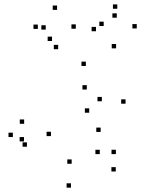

<svg xmlns="http://www.w3.org/2000/svg" viewBox="-20 -839 660 881"><path d="M511.2 -52.1V-72.1H491.2V-52.1ZM511.7 -131.9V-151.9H491.7V-131.9ZM437.8 -131.8V-151.8H417.8V-131.8ZM308.8 -87.5V-107.5H288.8V-87.5ZM213.8 -214.5V-234.5H193.8V-214.5ZM378.3 -428.2V-448.2H358.3V-428.2ZM447.3 -374.3V-394.3H427.3V-374.3ZM389.4 -321.8V-341.8H369.4V-321.8ZM90.8 -270.9V-290.9H70.8V-270.9ZM39 -210.2V-230.2H19V-210.2ZM103.6 -165.8V-185.8H83.6V-165.8ZM441.8 -233.6V-253.6H421.8V-233.6ZM556.1 -363.2V-383.2H536.1V-363.2ZM373.9 -536.2V-556.2H353.9V-536.2ZM90.1 -190.1V-210.1H70.1V-190.1ZM305.6 22.1V2.1H285.6V22.1ZM512.7 -617.1V-637.1H492.7V-617.1ZM607.5 -708.5V-728.5H587.5V-708.5ZM518.2 -798.8V-818.8H498.2V-798.8ZM455.8 -719.6V-739.6H435.8V-719.6ZM515.8 -757.8V-777.8H495.8V-757.8ZM420.4 -695.6V-715.6H400.4V-695.6ZM327.8 -707.2V-727.2H307.8V-707.2ZM241.9 -793.7V-813.7H221.9V-793.7ZM153.6 -706.3V-726.3H133.6V-706.3ZM218.7 -650.9V-670.9H198.7V-650.9ZM189.8 -703.1V-723.1H169.8V-703.1ZM246.9 -613.2V-633.2H226.9V-613.2Z"/></svg>

Font: Monaspace Radon Dots Var
Style: Regular
Weight: 400
Designer: Riley Cran and the Lettermatic Team
Version: Version 1.100 (Monaspace Radon Dots)